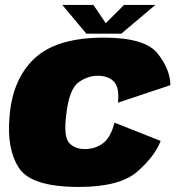

<svg xmlns="http://www.w3.org/2000/svg" viewBox="-20 -751 722 778"><path d="M299 6.5Q465.5 6.5 536.5 -55.8Q607.5 -118 631 -180L444 -254Q428.5 -193.5 397 -170.2Q365.5 -147 323.5 -147Q282.5 -147 259.8 -172.5Q237 -198 248.5 -287.5Q260.5 -390 297.8 -417Q335 -444 376 -444Q418 -444 441.2 -420.8Q464.5 -397.5 458 -335L670.5 -406Q669.5 -470.5 618.5 -534.5Q567.5 -598.5 401 -598.5Q209.5 -598.5 119.8 -514.2Q30 -430 18.5 -277Q7 -146 57.2 -69.8Q107.5 6.5 299 6.5ZM330 -614.5H471.5L609.5 -731H482.5L408.5 -657L358.5 -731H232.5Z"/></svg>

Font: Anybody UltraCondensed Thin Black
Style: Italic
Weight: 900
Italic angle: -10°
Version: Version 1.111